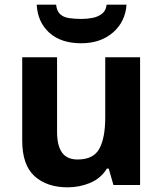

<svg xmlns="http://www.w3.org/2000/svg" viewBox="-20 -791 697 821"><path d="M579 -546V0H465L445 -70H437Q411 -28 365.5 -9Q320 10 269 10Q181 10 128 -37.5Q75 -85 75 -190V-546H224V-227Q224 -169 245 -139Q266 -109 312 -109Q380 -109 405 -155.5Q430 -202 430 -289V-546ZM521 -771Q516 -698 463 -652Q410 -606 327 -606Q241 -606 191 -651Q141 -696 137 -771H220Q223 -743 237.5 -730Q252 -717 276 -713.5Q300 -710 328 -710Q352 -710 375.5 -714.5Q399 -719 416 -732Q433 -745 436 -771Z"/></svg>

Font: Noto Sans Sundanese
Style: Bold
Weight: 700
Version: Version 2.003